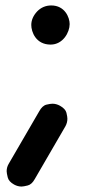

<svg xmlns="http://www.w3.org/2000/svg" viewBox="-20 -539 333 704"><path d="M94.7 -447.3C94.7 -422.4 111.3 -375.5 165.5 -375.5C210.9 -375.5 235.4 -420.4 235.4 -450.7C235.4 -475.6 217.3 -519 168 -519C147.9 -519 130.4 -511.7 116.2 -497.1C102.1 -481.9 94.7 -465.3 94.7 -447.3ZM31.7 137.7C40.5 142.6 49.8 145 59.1 145C64 145 71.3 143.6 81.5 141.1C91.3 138.7 100.1 130.9 107.4 117.7L219.7 -75.7C224.6 -84.5 227.1 -93.8 227.1 -103.5C227.1 -107.9 226.1 -115.2 223.6 -125.5C221.2 -135.3 212.9 -144 199.7 -151.4C190.9 -156.2 181.6 -158.7 172.4 -158.7C167.5 -158.7 160.2 -157.7 150.4 -155.3C140.1 -152.8 131.3 -144.5 124 -131.3L11.7 62C6.8 70.3 4.4 79.6 4.4 88.9C4.4 93.8 5.9 101.1 8.3 111.3C10.7 121.6 18.6 130.4 31.7 137.7Z"/></svg>

Font: Mikhak SemiBold
Style: Regular
Weight: 600
Designer: Amin Abedi
Version: Version 3.2